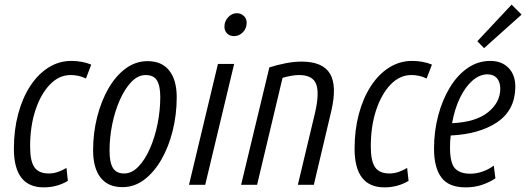

<svg xmlns="http://www.w3.org/2000/svg" viewBox="-20 -798 2272 829"><path d="M169 11Q40 11 40 -156Q40 -237 58.5 -306Q77 -375 110.5 -426.5Q144 -478 189.5 -506.5Q235 -535 288 -535Q311 -535 333 -531Q355 -527 374 -519L351 -459Q335 -467 318.5 -470.5Q302 -474 285 -474Q235 -474 195.5 -433Q156 -392 133 -322.5Q110 -253 110 -165Q110 -103 128.5 -76Q147 -49 191 -49Q211 -49 231 -56Q251 -63 267 -73L273 -17Q226 11 169 11Z M509 10Q446 10 414 -31.5Q382 -73 382 -149Q382 -224 399.5 -293Q417 -362 448.5 -416.5Q480 -471 523 -502.5Q566 -534 617 -534Q679 -534 711 -493Q743 -452 743 -378Q743 -303 725.5 -233Q708 -163 676.5 -108.5Q645 -54 602.5 -22Q560 10 509 10ZM516 -49Q549 -49 577.5 -78.5Q606 -108 627.5 -157Q649 -206 660.5 -264Q672 -322 672 -379Q672 -428 657.5 -451Q643 -474 609 -474Q576 -474 547.5 -444.5Q519 -415 497.5 -366.5Q476 -318 464.5 -261Q453 -204 453 -148Q453 -97 467.5 -73Q482 -49 516 -49Z M796 0 921 -522H991L866 0ZM991 -642Q972 -642 960.5 -653.5Q949 -665 949 -683Q949 -706 965 -723.5Q981 -741 1003 -741Q1020 -741 1032.5 -729.5Q1045 -718 1045 -700Q1045 -675 1028.5 -658.5Q1012 -642 991 -642Z M1021 0 1143 -507Q1177 -518 1213.5 -525Q1250 -532 1282 -532Q1374 -532 1405 -479.5Q1436 -427 1410 -317L1335 0H1266L1340 -310Q1360 -396 1345 -435Q1330 -474 1271 -474Q1255 -474 1236 -470.5Q1217 -467 1200 -462L1090 0Z M1640 11Q1511 11 1511 -156Q1511 -237 1529.5 -306Q1548 -375 1581.5 -426.5Q1615 -478 1660.5 -506.5Q1706 -535 1759 -535Q1782 -535 1804 -531Q1826 -527 1845 -519L1822 -459Q1806 -467 1789.5 -470.5Q1773 -474 1756 -474Q1706 -474 1666.5 -433Q1627 -392 1604 -322.5Q1581 -253 1581 -165Q1581 -103 1599.5 -76Q1618 -49 1662 -49Q1682 -49 1702 -56Q1722 -63 1738 -73L1744 -17Q1697 11 1640 11Z M1991 11Q1917 11 1885.5 -32Q1854 -75 1854 -156Q1854 -231 1872 -299Q1890 -367 1922.5 -420.5Q1955 -474 1999.5 -504.5Q2044 -535 2097 -535Q2147 -535 2176.5 -504Q2206 -473 2205 -420Q2203 -322 2127 -270.5Q2051 -219 1926 -213Q1923 -189 1923 -162Q1923 -95 1944 -71.5Q1965 -48 2011 -48Q2037 -48 2064 -57.5Q2091 -67 2112 -83L2119 -28Q2094 -11 2061.5 0Q2029 11 1991 11ZM1932 -266Q2035 -271 2087.5 -313.5Q2140 -356 2140 -415Q2140 -444 2125.5 -460.5Q2111 -477 2085 -477Q2051 -477 2020 -450Q1989 -423 1966 -375.5Q1943 -328 1932 -266ZM2070 -590 2041 -620 2189 -778 2232 -735Z"/></svg>

Font: Ubuntu Sans Condensed
Style: Italic
Weight: 400
Width: 3
Italic angle: -13.5°
Designer: Dalton Maag Ltd
Foundry: Dalton Maag Ltd
Version: Version 1.006; ttfautohint (v1.8.4.7-5d5b)